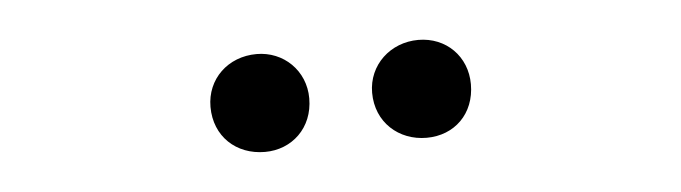

<svg xmlns="http://www.w3.org/2000/svg" viewBox="-25 -786 756 213"><g transform="rotate(-5 353.0 -679.5)"><path d="M264 -625C294 -625 318 -647 318 -680C318 -711 294 -734 264 -734C232 -734 208 -711 208 -680C208 -647 232 -625 264 -625ZM388 -680C388 -647 413 -625 444 -625C475 -625 498 -647 498 -680C498 -711 475 -734 444 -734C413 -734 388 -711 388 -680Z"/></g></svg>

Font: TPK Tissa Web Quiz
Style: Regular
Weight: 400
Designer: Jacques Le Bailly, Suppakit Chalermlarp | Katatrad Co.,Ltd.
Foundry: Jacques Le Bailly, Cadson Demak Co.,Ltd.
Version: Version 5.000;Glyphs 3.1.2 (3151)